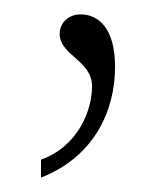

<svg xmlns="http://www.w3.org/2000/svg" viewBox="-20 -93 228 267"><path d="M37 154C111 125 140 61 140 0C140 -55 116 -73 92 -73C75 -73 63 -61 63 -46C63 -16 108 -9 108 27C108 61 88 111 37 129Z"/></svg>

Font: Noto Serif Bengali Condensed Thin
Style: Regular
Weight: 100
Width: 3
Designer: Juan Bruce, Universal Thirst, Indian Type Foundry and the Monotype Design Team.
Foundry: Monotype Imaging Inc.
Version: Version 2.003